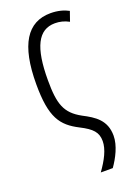

<svg xmlns="http://www.w3.org/2000/svg" viewBox="-144 -598 596 857"><g transform="rotate(-20 154.5 -169.5)"><path d="M212 -542C101 -542 44 -453 44 -265C44 -107 80 -59 160 -18C215 10 236 32 236 74C236 113 213 157 180 203H237C263 166 290 115 290 68C290 -6 242 -36 188 -64C115 -104 99 -151 99 -265C99 -420 135 -493 215 -493C237 -493 259 -488 281 -476L297 -522C275 -534 246 -542 212 -542Z"/></g></svg>

Font: Noto Sans Display Condensed Light
Style: Regular
Weight: 300
Width: 3
Designer: Monotype Design Team
Foundry: Monotype Imaging Inc.
Version: Version 1.900